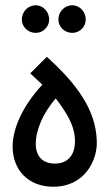

<svg xmlns="http://www.w3.org/2000/svg" viewBox="-20 -707 416 730"><path d="M255 -582C283 -582 306 -605 306 -633C306 -662 283 -687 255 -687C225 -687 202 -662 202 -633C202 -605 225 -582 255 -582ZM116 -582C144 -582 167 -605 167 -633C167 -662 144 -687 116 -687C86 -687 63 -662 63 -633C63 -605 86 -582 116 -582ZM183 3C302 3 351 -98 348 -170C345 -290 271 -389 158 -491L95 -428L141 -385C61 -299 28 -213 28 -150C28 -61 87 3 183 3ZM188 -85C139 -85 116 -117 116 -159C116 -213 143 -276 192 -333C233 -278 265 -230 265 -170C265 -116 237 -85 188 -85Z"/></svg>

Font: Noto Sans Arabic UI XCn Md
Style: Regular
Weight: 500
Width: 2
Designer: Monotype Design Team, Nadine Chahine and Nizar Qandah
Foundry: Monotype Imaging Inc.
Version: Version 2.010